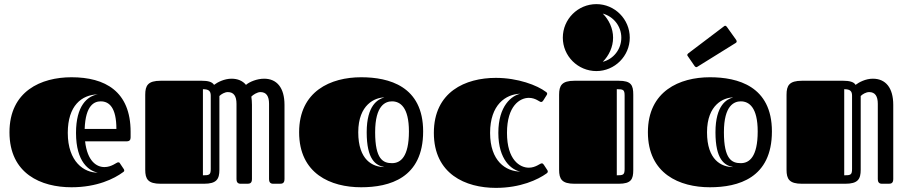

<svg xmlns="http://www.w3.org/2000/svg" viewBox="-20 -892 4401 932"><path d="M487 -81C449 -81 404 -109 393 -206H595C609 -206 614 -213 614 -225V-252C614 -449 490 -517 327 -517C180 -517 26 -450 26 -250C26 -48 180 17 327 17C452 17 535 -25 577 -56C580 -58 583 -60 583 -64C583 -66 583 -68 581 -71L563 -98C560 -103 559 -104 553 -104C546 -104 522 -81 487 -81ZM391 -266C395 -383 439 -400 469 -400C510 -400 545 -370 545 -266ZM455 -54C389 -53 309 -106 309 -247C309 -379 376 -432 455 -434C404 -426 349 -379 349 -247C349 -104 413 -62 455 -54Z M685 -68C685 -23 698 0 760 0H970C1032 0 1045 -23 1045 -68V-426C1054 -435 1071 -445 1086 -445C1115 -445 1128 -425 1128 -388V-23C1128 -12 1131 0 1148 0H1179C1191 0 1203 -1 1203 -23V-383C1203 -397 1202 -411 1200 -423C1208 -432 1229 -445 1244 -445C1273 -445 1286 -425 1286 -388V-23C1286 -12 1289 0 1306 0H1337C1349 0 1361 -1 1361 -23V-383C1361 -466 1324 -510 1262 -510C1228 -510 1191 -495 1174 -480C1158 -500 1133 -510 1104 -510C1069 -510 1036 -493 1019 -480C1010 -495 989 -500 960 -500H760C698 -500 685 -477 685 -432ZM1003 -72C1003 -43 996 -41 965 -41V-459C992 -459 1003 -451 1003 -428Z M1733 17C1870 17 2034 -27 2034 -254C2034 -474 1868 -517 1733 -517C1586 -517 1432 -450 1432 -250C1432 -48 1586 17 1733 17ZM1883 -100C1840 -100 1801 -118 1801 -250C1801 -382 1852 -400 1883 -400C1923 -400 1965 -371 1965 -254C1965 -130 1924 -100 1883 -100ZM1846 -81C1789 -81 1719 -115 1719 -250C1719 -385 1801 -419 1846 -419C1815 -411 1760 -382 1760 -250C1760 -118 1803 -89 1846 -81Z M2441 -247C2441 -379 2504 -417 2547 -417C2580 -417 2599 -397 2606 -397C2612 -397 2613 -399 2617 -404L2634 -431C2636 -434 2636 -436 2636 -437C2636 -442 2633 -444 2630 -446C2588 -478 2494 -514 2387 -514C2240 -514 2086 -447 2086 -247C2086 -47 2240 20 2387 20C2507 20 2591 -20 2633 -50C2636 -52 2639 -55 2639 -59C2639 -61 2639 -63 2637 -66L2620 -92C2616 -97 2615 -99 2609 -99C2602 -99 2580 -78 2547 -78C2504 -78 2441 -115 2441 -247ZM2506 -59C2435 -60 2359 -110 2359 -247C2359 -384 2435 -435 2506 -437C2464 -428 2399 -379 2399 -247C2399 -115 2464 -67 2506 -59Z M2694 -68C2694 -23 2707 0 2769 0H2983C3044 0 3054 -22 3054 -67V-432C3054 -479 3044 -500 2983 -500H2769C2707 -500 2694 -477 2694 -432ZM2712 -709C2712 -620 2785 -547 2875 -547C2964 -547 3037 -620 3037 -709C3037 -799 2964 -872 2875 -872C2785 -872 2712 -799 2712 -709ZM3012 -72C3012 -43 3005 -41 2974 -41V-459C3005 -459 3012 -457 3012 -428ZM2956 -709C2956 -754 2936 -796 2906 -826C2958 -812 2996 -765 2996 -709C2996 -653 2958 -605 2906 -592C2936 -622 2956 -664 2956 -709Z M3426 17C3563 17 3727 -27 3727 -254C3727 -474 3561 -517 3426 -517C3279 -517 3125 -450 3125 -250C3125 -48 3279 17 3426 17ZM3576 -100C3533 -100 3494 -118 3494 -250C3494 -382 3545 -400 3576 -400C3616 -400 3658 -371 3658 -254C3658 -130 3617 -100 3576 -100ZM3539 -81C3482 -81 3412 -115 3412 -250C3412 -385 3494 -419 3539 -419C3508 -411 3453 -382 3453 -250C3453 -118 3496 -89 3539 -81ZM3552 -684C3555 -686 3556 -688 3556 -691C3556 -693 3555 -696 3553 -699L3508 -762C3505 -765 3503 -767 3501 -767C3498 -767 3496 -766 3494 -764L3321 -633C3318 -630 3316 -628 3316 -625C3316 -624 3317 -621 3319 -619L3352 -571C3355 -567 3358 -566 3360 -566C3362 -566 3364 -567 3367 -569Z M3798 -68C3798 -23 3811 0 3873 0H4083C4145 0 4158 -23 4158 -68V-426C4167 -435 4184 -445 4199 -445C4228 -445 4241 -425 4241 -388V-23C4241 -12 4244 0 4261 0H4292C4304 0 4316 -1 4316 -23V-383C4316 -466 4279 -510 4217 -510C4182 -510 4150 -493 4133 -480C4125 -495 4102 -500 4073 -500H3873C3811 -500 3798 -477 3798 -432ZM4116 -72C4116 -43 4109 -41 4078 -41V-459C4105 -459 4116 -451 4116 -428Z"/></svg>

Font: Fascinate Inline
Style: Regular
Weight: 900
Designer: Astigmatic (AOETI)
Foundry: Astigmatic (AOETI)
Version: Version 1.000